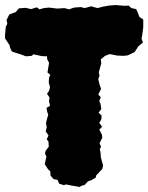

<svg xmlns="http://www.w3.org/2000/svg" viewBox="-28 -712 587 760"><path d="M286 28 270 25 258 23 233 18 225 21 206 15 200 0 184 -3 172 -17 171 -34 163 -41 149 -62 153 -80 156 -92 150 -104 153 -116 165 -131 164 -151 157 -161 164 -176 153 -192 157 -209 154 -224 158 -241 163 -258 159 -269 156 -285 170 -293 166 -312 168 -326 158 -341 166 -352 170 -367 165 -385 166 -404 171 -416 160 -425 163 -444 165 -455 166 -464 159 -477 158 -489 137 -490 104 -497 98 -491 75 -489 59 -495 19 -508 12 -523 10 -533 -8 -560V-574L-5 -606L1 -618L-2 -633L9 -655L34 -664L47 -679L74 -681L95 -676L118 -683L128 -675L146 -680L166 -682L198 -678L227 -680L245 -675L265 -682L292 -684L307 -680L333 -687L358 -680L381 -686L404 -690L429 -692L466 -689L481 -690L492 -680L511 -676L516 -665L524 -645L539 -635V-604L535 -573L532 -559L538 -544L519 -528L505 -506L478 -493L462 -491L436 -492L406 -498L388 -491L371 -477L373 -462L367 -440L363 -426L366 -412L361 -399L365 -381L372 -360L361 -338L371 -327L365 -312L370 -300L373 -280L362 -266L374 -255L373 -239L365 -226L376 -210L365 -199L375 -180L377 -167L366 -145L372 -131L367 -122L370 -108L371 -90L380 -57L377 -43L369 -35L361 -26L353 -18L351 -9L334 1L320 6L306 21H301Z"/></svg>

Font: Winky Rough Black
Style: Regular
Weight: 900
Designer: Simon Atzbach
Foundry: typofactur
Version: Version 1.206; ttfautohint (v1.8.4.7-5d5b)